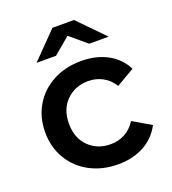

<svg xmlns="http://www.w3.org/2000/svg" viewBox="-137 -846 854 956"><g transform="rotate(-20 290.5 -368.5)"><path d="M38 -267Q38 -346 75 -408Q112 -470 177.5 -505Q243 -540 327 -540Q406 -540 465.5 -508Q525 -476 555 -416L459 -360Q436 -397 401.5 -415.5Q367 -434 326 -434Q256 -434 210 -388.5Q164 -343 164 -267Q164 -191 209.5 -145.5Q255 -100 326 -100Q367 -100 401.5 -118.5Q436 -137 459 -174L555 -118Q524 -58 464.5 -25.5Q405 7 327 7Q244 7 178 -28Q112 -63 75 -125.5Q38 -188 38 -267ZM395 -607 307 -681 219 -607H116L250 -744H364L498 -607Z"/></g></svg>

Font: APTA Sans SemiBold
Style: Bold
Weight: 600
Version: Version 7.200